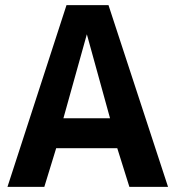

<svg xmlns="http://www.w3.org/2000/svg" viewBox="-20 -725 680 745"><path d="M9 0 238 -705H401L632 0H482L435 -150H198L152 0ZM226 -266H407L317 -592Z"/></svg>

Font: Georama SemiBold
Style: Regular
Weight: 600
Designer: Jean-Baptiste Levee
Foundry: Production Type
Version: Version 1.000